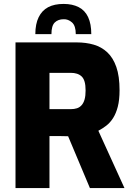

<svg xmlns="http://www.w3.org/2000/svg" viewBox="-20 -958 674 978"><path d="M59 0V-742H371Q418 -742 457.5 -730.5Q497 -719 526.5 -691.5Q556 -664 572.5 -617Q589 -570 589 -498Q589 -449 580 -414.5Q571 -380 556 -356.5Q541 -333 521.5 -318Q502 -303 481 -292L614 0H438L327 -264Q317 -264 304.5 -264.5Q292 -265 280 -265Q268 -265 255.5 -265Q243 -265 232 -265V0ZM232 -402H340Q358 -402 372 -406.5Q386 -411 396 -422.5Q406 -434 411 -452Q416 -470 416 -497Q416 -524 411 -541.5Q406 -559 396 -568.5Q386 -578 372 -582.5Q358 -587 340 -587H232ZM304 -938Q349 -938 381 -921.5Q413 -905 429 -870.5Q445 -836 445 -784H366Q366 -827 346.5 -844Q327 -861 304 -860Q276 -860 259 -843.5Q242 -827 242 -784H160Q160 -836 177 -870.5Q194 -905 225.5 -921.5Q257 -938 304 -938Z"/></svg>

Font: Exo Thin ExtraBold
Style: Regular
Weight: 800
Version: Version 2.000